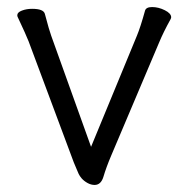

<svg xmlns="http://www.w3.org/2000/svg" viewBox="-20 -506 530 544"><path d="M391 -476Q394 -486 411 -486Q429 -486 447 -477Q465 -468 465 -457Q465 -455 463 -451Q443 -415 431 -386L295 -65Q281 -32 273 -5Q266 18 248 18Q238 18 228 12.5Q218 7 211 -1Q206 -7 203 -13Q200 -19 197 -27L189 -46L61 -389Q54 -407 30 -458Q29 -460 29 -463Q29 -471 42 -476Q55 -481 71 -481Q103 -481 107 -467Q120 -418 125 -405L238 -90L368 -405Q378 -429 391 -476Z"/></svg>

Font: Iansui 0.93
Style: Regular
Weight: 400
Designer: But Ko / Fontworks Inc.
Foundry: zi-hi.com / Fontworks Inc.
Version: Version 0.931